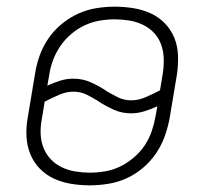

<svg xmlns="http://www.w3.org/2000/svg" viewBox="-20 -548 640 576"><path d="M249 8Q221 8 193.5 3.5Q166 -1 142 -12Q118 -23 99.5 -42Q81 -61 71 -85.5Q61 -110 59.5 -138Q58 -166 63 -194L85 -326Q89 -353 98.5 -380Q108 -407 124.5 -431.5Q141 -456 164.5 -475.5Q188 -495 214.5 -507Q241 -519 269 -523.5Q297 -528 324 -528Q352 -528 380 -523.5Q408 -519 432 -508Q456 -497 474.5 -478Q493 -459 503 -434.5Q513 -410 514 -382Q515 -354 511 -326L489 -194Q484 -167 474.5 -140Q465 -113 448.5 -88.5Q432 -64 409 -44.5Q386 -25 359.5 -13Q333 -1 304.5 3.5Q276 8 249 8ZM374 -247Q395 -247 417 -256.5Q439 -266 460 -277L469 -332Q472 -354 471 -375.5Q470 -397 462.5 -416.5Q455 -436 441 -450.5Q427 -465 408 -474Q389 -483 367.5 -486.5Q346 -490 324 -490Q302 -490 278.5 -486Q255 -482 233 -471.5Q211 -461 192 -444.5Q173 -428 159.5 -407.5Q146 -387 138 -364.5Q130 -342 127 -319L122 -291Q141 -300 160.5 -306Q180 -312 200 -312Q228 -312 252.5 -301Q277 -290 298 -276L299 -275Q316 -265 334 -256Q352 -247 374 -247ZM250 -30Q272 -30 295.5 -34Q319 -38 340.5 -48.5Q362 -59 381.5 -75.5Q401 -92 414.5 -112.5Q428 -133 435.5 -155.5Q443 -178 447 -201L452 -229Q432 -220 412.5 -214Q393 -208 373 -208Q345 -208 321 -219Q297 -230 275 -244L274 -245Q258 -255 240 -264Q222 -273 200 -273Q179 -273 157 -263.5Q135 -254 114 -243L105 -188Q101 -166 102 -144.5Q103 -123 111 -103.5Q119 -84 133 -69.5Q147 -55 166 -46Q185 -37 206.5 -33.5Q228 -30 250 -30Z"/></svg>

Font: Iosevka Aile XLt Obl
Style: Regular
Weight: 200
Italic angle: -9°
Designer: Belleve Invis
Foundry: Belleve Invis
Version: Version 31.1.0; ttfautohint (v1.8.4)